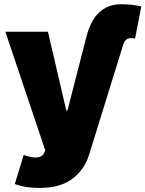

<svg xmlns="http://www.w3.org/2000/svg" viewBox="-20 -698 698 922"><path d="M210.2 -545.5 298.3 -167.6H304L394.9 -521.3Q404.5 -558.9 419.4 -588.1Q434.3 -617.2 454.9 -637.1Q475.5 -657 502.3 -667.3Q529.1 -677.6 562.5 -677.6Q615.4 -677.6 658.4 -666.9L628.6 -512.8Q617.9 -514.9 609.4 -514.9Q594.1 -514.9 585.2 -506.7Q576.3 -498.6 571.7 -483.7L407.7 45.5Q386.4 114.7 329.5 159.1Q271.3 204.5 169 204.5Q99.8 204.5 51.1 185.4L93.8 46.2Q109.7 51.8 123.9 55Q138.1 58.2 150.2 58.2Q166.2 58.2 176.8 52.6Q187.5 46.9 193.2 34.1L197.4 24.1L5.7 -545.5Z"/></svg>

Font: Inter P Black
Style: Regular
Weight: 900
Designer: Rasmus Andersson
Foundry: rsms
Version: Version 3.018;git-588b23468